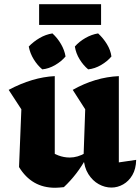

<svg xmlns="http://www.w3.org/2000/svg" viewBox="-20 -877 664 908"><path d="M542 -109 624 -121Q623 -78 606 -49Q589 -20 562.5 -5Q536 10 507 10Q476 10 447 -6Q418 -22 398 -53.5Q378 -85 375 -132L383 -360L324 -452Q430 -512 542 -517ZM282 8Q271 9 261 10Q251 11 241 11Q185 11 142.5 -13.5Q100 -38 70 -87L205 -172Q254 -132 310 -132Q347 -132 385 -154L390 -133Q367 -91 340 -56Q313 -21 282 8ZM70 -87 81 -360 21 -452Q134 -512 239 -517V-100ZM228 -719Q252 -697 268.5 -668.5Q285 -640 290 -610Q271 -587 241 -569.5Q211 -552 180 -549Q157 -568 139.5 -596.5Q122 -625 116 -657Q138 -680 167 -697Q196 -714 228 -719ZM444 -719Q468 -697 485.5 -668.5Q503 -640 507 -610Q488 -587 458 -569.5Q428 -552 397 -549Q374 -568 356.5 -596.5Q339 -625 334 -657Q354 -680 383.5 -697Q413 -714 444 -719ZM165 -759V-857H458V-759Z"/></svg>

Font: Piazzolla Thin Black
Style: Regular
Weight: 900
Version: Version 2.005